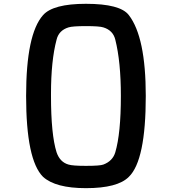

<svg xmlns="http://www.w3.org/2000/svg" viewBox="-20 -979 903 1009"><path d="M431.6 -107.4Q361.3 -107.4 339.8 -114.3Q294.9 -127 277.3 -178.7Q248 -271.5 248 -474.6V-486.3Q248 -660.2 277.3 -770.5Q289.1 -819.3 339.8 -835Q360.4 -841.8 431.6 -841.8Q502.9 -841.8 523.4 -835Q574.2 -819.3 585.9 -770.5Q615.2 -654.3 615.2 -474.6Q615.2 -278.3 585.9 -178.7Q572.3 -132.8 523.4 -114.3Q505.9 -107.4 431.6 -107.4ZM431.6 9.8Q598.6 9.8 657.2 -49.8Q746.1 -135.7 746.1 -474.6Q746.1 -784.2 657.2 -899.4Q612.3 -959 431.6 -959Q258.8 -959 206.1 -899.4Q117.2 -798.8 117.2 -474.6Q117.2 -138.7 206.1 -49.8Q271.5 9.8 431.6 9.8Z"/></svg>

Font: OCR-B
Style: Regular
Weight: 400
Version: 1.1